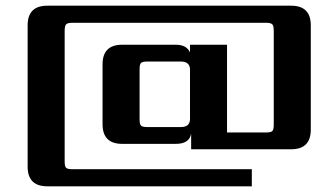

<svg xmlns="http://www.w3.org/2000/svg" viewBox="-20 -583 1180 674"><path d="M409 -426H597Q635 -426 647 -399V-426H777V-118H914Q931 -118 936 -123Q941 -128 941 -145V-475Q941 -492 936 -497.5Q931 -503 914 -503H234Q217 -503 212 -497.5Q207 -492 207 -475V-16Q207 1 212 6Q217 11 234 11H864V71H146Q77 71 77 2V-494Q77 -563 146 -563H1002Q1071 -563 1071 -494V-128Q1071 -59 1002 -59H651V-114Q645 -78 597 -78H409Q340 -78 340 -147V-357Q340 -426 409 -426ZM470 -340V-164Q470 -147 475 -142Q480 -137 497 -137H615Q646 -137 647 -164V-340Q646 -367 615 -367H497Q480 -367 475 -362Q470 -357 470 -340Z"/></svg>

Font: Sarpanch
Style: Bold
Weight: 700
Designer: Manushi Parikh (Devanagari and Latin), Jyotish Sonowal (Devanagari)
Foundry: Indian Type Foundry
Version: Version 2.004;PS 1.0;hotconv 1.0.78;makeotf.lib2.5.61930; tt